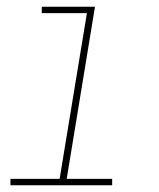

<svg xmlns="http://www.w3.org/2000/svg" viewBox="-20 -550 472 570"><path d="M11 0H313V-19H178L262 -530H104V-511H238L157 -19H11Z"/></svg>

Font: Iosevka Sparkle Thin Oblique
Style: Regular
Weight: 100
Italic angle: -9°
Designer: Belleve Invis
Foundry: Belleve Invis
Version: Version 4.5.0; ttfautohint (v1.8.3)